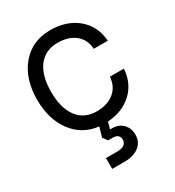

<svg xmlns="http://www.w3.org/2000/svg" viewBox="-217 -786 1079 1185"><g transform="rotate(-30 322.0 -193.5)"><path d="M42 -327.1Q42 -477.5 119.6 -568.8Q197.3 -660.2 325.2 -660.2Q441.9 -660.2 517.8 -597.2Q593.8 -534.2 602.1 -425.8H502Q499 -491.7 451.7 -530.8Q404.3 -569.8 326.2 -569.8Q238.3 -569.8 189.7 -506.3Q141.1 -442.9 141.1 -327.1Q141.1 -210.4 189.7 -146.2Q238.3 -82 326.2 -82Q403.3 -82 450.7 -121.1Q498 -160.2 502 -227.1H602.1Q594.7 -124.5 527.1 -62.5Q459.5 -0.5 354 6.8L339.8 55.2H354Q401.4 55.2 430.7 84.7Q460 114.3 460 162.1Q460 212.9 421.6 242.9Q383.3 272.9 318.8 272.9H230V195.8H311Q377 195.8 377 147Q377 128.9 364.7 118.4Q352.5 107.9 331.1 107.9H296.9L272 75.2L292 5.9Q178.7 -6.3 110.4 -96.9Q42 -187.5 42 -327.1Z"/></g></svg>

Font: Overused Grotesk Medium
Style: Regular
Weight: 500
Version: Version 0.002